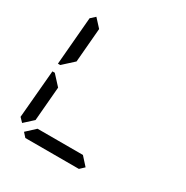

<svg xmlns="http://www.w3.org/2000/svg" viewBox="-204 -1094 1224 1264"><g transform="rotate(30 408.0 -462.5)"><path d="M93 -75 64 -105 96 -469H114L126 -456L182 -395L160 -136ZM134 -544 120 -531H102L133 -894L167 -925L223 -864L201 -605ZM601 -31 568 0H161L133 -31L200 -93H545Z"/></g></svg>

Font: DSEG7 Classic Mini
Style: Italic
Weight: 400
Italic angle: -5°
Designer: Keshikan(Twitter:@keshinomi_88pro)
Version: Version 0.46